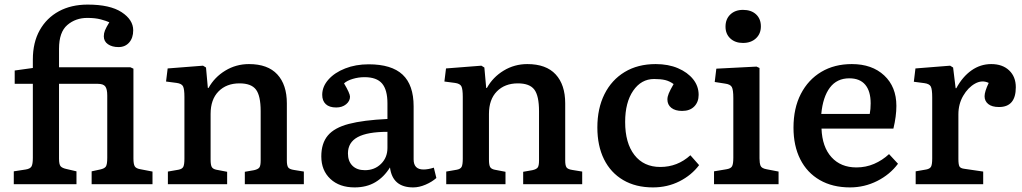

<svg xmlns="http://www.w3.org/2000/svg" viewBox="-20 -802 4451 836"><path d="M40 0V-56L92 -64Q111 -67 117 -77Q123 -87 123 -115V-437H44V-495L123 -506V-543Q123 -617 153 -670.5Q183 -724 236.5 -753Q290 -782 362 -782Q459 -782 509.5 -749Q560 -716 560 -670Q560 -637 542.5 -617Q525 -597 496 -597Q468 -597 450 -609.5Q432 -622 432 -644Q432 -657 437 -669.5Q442 -682 456 -705Q443 -711 419 -717.5Q395 -724 360 -724Q309 -724 273 -693Q237 -662 237 -590V-509H548L561 -503V-112Q561 -87 567 -77.5Q573 -68 592 -65L644 -55V0H379V-56L416 -64Q435 -68 441 -77Q447 -86 447 -115V-386Q447 -414 438.5 -425.5Q430 -437 406 -437H237V-111Q237 -86 244 -78Q251 -70 270 -66L313 -56V0Z M711 0V-55L757 -63Q773 -66 778 -75.5Q783 -85 783 -111V-380Q783 -414 777 -426Q771 -438 749 -441L703 -447L710 -504L864 -516L877 -508L885 -419H888Q914 -466 961 -494.5Q1008 -523 1064 -523Q1146 -523 1187.5 -478Q1229 -433 1229 -352V-103Q1229 -82 1234.5 -73.5Q1240 -65 1260 -62L1303 -55V0H1046V-54L1086 -61Q1104 -65 1109.5 -73Q1115 -81 1115 -103V-318Q1115 -385 1094.5 -412Q1074 -439 1023 -439Q966 -439 931.5 -404Q897 -369 897 -306V-107Q897 -84 902 -75Q907 -66 922 -63L969 -54V0Z M1524 14Q1458 14 1418.5 -23Q1379 -60 1379 -121Q1379 -178 1407.5 -212Q1436 -246 1499 -262.5Q1562 -279 1667 -284V-352Q1667 -411 1643.5 -438.5Q1620 -466 1567 -466Q1541 -466 1516 -458.5Q1491 -451 1478 -439Q1504 -395 1504 -381Q1504 -362 1487 -348Q1470 -334 1444 -334Q1414 -334 1398.5 -348.5Q1383 -363 1383 -389Q1383 -425 1410 -455.5Q1437 -486 1483 -504Q1529 -522 1585 -522Q1685 -522 1733 -477Q1781 -432 1781 -339V-108Q1781 -64 1824 -64Q1844 -64 1869 -72L1880 -27Q1861 -10 1833 2Q1805 14 1779 14Q1689 14 1678 -73Q1652 -31 1614 -8.5Q1576 14 1524 14ZM1569 -61Q1611 -61 1639 -88.5Q1667 -116 1667 -158V-228Q1580 -228 1537.5 -205Q1495 -182 1495 -134Q1495 -100 1514.5 -80.5Q1534 -61 1569 -61Z M1923 0V-55L1969 -63Q1985 -66 1990 -75.5Q1995 -85 1995 -111V-380Q1995 -414 1989 -426Q1983 -438 1961 -441L1915 -447L1922 -504L2076 -516L2089 -508L2097 -419H2100Q2126 -466 2173 -494.5Q2220 -523 2276 -523Q2358 -523 2399.5 -478Q2441 -433 2441 -352V-103Q2441 -82 2446.5 -73.5Q2452 -65 2472 -62L2515 -55V0H2258V-54L2298 -61Q2316 -65 2321.5 -73Q2327 -81 2327 -103V-318Q2327 -385 2306.5 -412Q2286 -439 2235 -439Q2178 -439 2143.5 -404Q2109 -369 2109 -306V-107Q2109 -84 2114 -75Q2119 -66 2134 -63L2181 -54V0Z M2823 14Q2748 14 2693.5 -18Q2639 -50 2610 -108.5Q2581 -167 2581 -247Q2581 -330 2612 -392Q2643 -454 2700 -488.5Q2757 -523 2835 -523Q2890 -523 2932 -505Q2974 -487 2998 -457Q3022 -427 3022 -389Q3022 -358 3003 -338.5Q2984 -319 2950 -319Q2920 -319 2903 -332.5Q2886 -346 2886 -369Q2886 -381 2892 -395.5Q2898 -410 2913 -436Q2895 -449 2876 -453.5Q2857 -458 2828 -458Q2772 -458 2737 -407Q2702 -356 2702 -271Q2702 -179 2742.5 -127Q2783 -75 2855 -75Q2930 -75 2986 -126L3024 -83Q2991 -39 2938.5 -12.5Q2886 14 2823 14Z M3215 -615Q3181 -615 3160 -634.5Q3139 -654 3139 -686Q3139 -719 3160 -739Q3181 -759 3215 -759Q3251 -759 3272 -739.5Q3293 -720 3293 -687Q3293 -655 3271.5 -635Q3250 -615 3215 -615ZM3089 0V-56L3143 -65Q3162 -68 3167.5 -78Q3173 -88 3173 -115V-375Q3173 -411 3166.5 -423Q3160 -435 3137 -438L3092 -445L3099 -503L3274 -512L3287 -506V-112Q3287 -92 3291.5 -80.5Q3296 -69 3318 -65L3370 -55V0Z M3681 14Q3605 14 3549.5 -18Q3494 -50 3464.5 -108.5Q3435 -167 3435 -246Q3435 -331 3467 -393Q3499 -455 3556 -489Q3613 -523 3689 -523Q3777 -523 3830 -473.5Q3883 -424 3883 -341Q3883 -296 3870 -242H3557Q3560 -162 3600.5 -117.5Q3641 -73 3709 -73Q3750 -73 3786 -88.5Q3822 -104 3851 -131L3890 -89Q3855 -42 3799.5 -14Q3744 14 3681 14ZM3556 -306H3767Q3771 -326 3771 -352Q3771 -405 3747.5 -433Q3724 -461 3678 -461Q3624 -461 3593.5 -420.5Q3563 -380 3556 -306Z M3967 0V-56L4013 -64Q4029 -67 4034 -76.5Q4039 -86 4039 -112V-378Q4039 -413 4033 -425Q4027 -437 4005 -440L3959 -446L3966 -504L4117 -516L4130 -508L4141 -418H4144Q4171 -468 4210 -495.5Q4249 -523 4296 -523Q4345 -523 4374 -495.5Q4403 -468 4403 -422Q4403 -336 4330 -336Q4299 -336 4283 -349Q4267 -362 4267 -383Q4267 -403 4285 -441Q4256 -455 4225.5 -438Q4195 -421 4174 -385Q4153 -349 4153 -304V-110Q4153 -86 4157.5 -77.5Q4162 -69 4179 -67L4261 -55V0Z"/></svg>

Font: Literata 12pt Medium
Style: Regular
Weight: 500
Designer: Latin by Veronika Burian and Jose Scaglione. Greek by Irene Vlachou. Cyrillic by Vera Evstafieva.
Foundry: TypeTogether
Version: Version 3.002